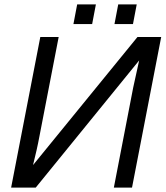

<svg xmlns="http://www.w3.org/2000/svg" viewBox="-20 -857 756 877"><path d="M615.7 -581.1 143.1 0H30.8L164.1 -688H248L160.6 -236.8Q154.3 -202.6 146.7 -169.4Q139.2 -136.2 130.9 -103L607.9 -688H716.3L583 0H500L588.4 -457ZM604.5 -836.9 587.4 -747.1H502.9L520 -836.9ZM418 -836.9 400.9 -747.1H315.4L332.5 -836.9Z"/></svg>

Font: Arimo
Style: Italic
Weight: 400
Italic angle: -12°
Designer: Steve Matteson
Foundry: Monotype Imaging Inc.
Version: Version 1.33